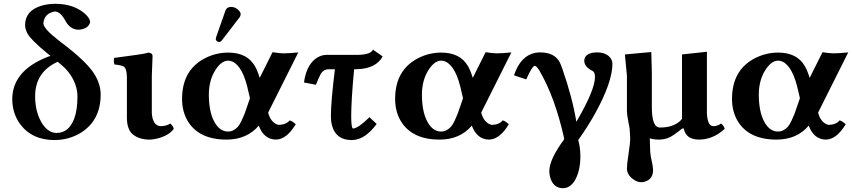

<svg xmlns="http://www.w3.org/2000/svg" viewBox="-20 -718 4448 1001"><path d="M303.2 -377 280.8 -396Q163.6 -342.8 163.1 -216.8Q163.1 -130.4 201.7 -71.3Q232.4 -25.4 274.9 -24.9Q337.9 -24.9 366.2 -97.7Q383.8 -144 383.8 -213.9Q383.8 -280.8 336.9 -342.3Q320.8 -362.8 303.2 -377ZM243.2 -426.8 229 -438Q142.1 -508.8 122.6 -544.4Q111.3 -565.9 110.8 -586.9Q110.8 -662.6 196.8 -688.5Q229 -697.8 267.1 -698.2Q364.7 -698.2 423.3 -646Q449.2 -622.6 450.2 -603Q441.4 -567.4 391.1 -563Q351.6 -563 327.1 -599.1Q324.2 -604 321.8 -607.9Q295.9 -657.2 266.1 -658.2Q211.4 -648.9 206.1 -597.2Q206.1 -569.3 282.7 -509.8Q289.6 -504.4 297.9 -498Q426.8 -400.9 469.2 -336.4Q504.4 -281.7 504.9 -226.1Q504.9 -89.4 399.9 -24.9Q338.9 11.7 264.2 12.2Q146 12.2 84 -72.3Q44.4 -127.4 43.9 -200.2Q43.9 -348.6 227.1 -420.9Q235.4 -423.8 243.2 -426.8Z M771.5 -127Q776.4 -64.5 815.4 -60.1Q849.1 -60.5 867.7 -74.2Q885.3 -58.1 885.7 -45.9Q860.8 -11.2 799.3 4.4Q775.9 10.3 754.4 9.8Q704.1 8.3 671.4 -18.1Q641.6 -44.4 641.6 -105V-314Q641.6 -361.3 624 -371.6Q611.3 -378.4 576.7 -381.8Q571.3 -399.4 574.7 -416Q725.6 -435.5 745.6 -441.4Q750 -442.9 752.4 -443.8Q774.4 -442.4 775.4 -426.8Q775.4 -425.3 771.5 -321.3Z M1184.1 -682.1Q1209 -682.1 1227.1 -661.6Q1234.4 -652.3 1234.9 -644Q1233.9 -634.8 1230 -628.9L1136.2 -506.8Q1129.9 -499.5 1125 -499Q1110.8 -499 1106 -509.8Q1105.5 -511.7 1105 -513.2Q1105.5 -519 1106 -522L1156.2 -665Q1163.1 -681.2 1184.1 -682.1ZM1283.2 -206.1 1274.9 -241.2Q1247.6 -370.1 1192.9 -396.5Q1181.2 -401.9 1169.9 -401.9Q1134.3 -401.9 1103 -353Q1069.3 -299.8 1068.8 -226.1Q1068.8 -115.7 1111.3 -62Q1135.7 -32.2 1168.9 -32.2Q1185.1 -32.2 1198 -39.6Q1210.9 -46.9 1220 -56.9Q1229 -66.9 1239 -87.9Q1249 -108.9 1254.6 -123.5Q1260.3 -138.2 1270 -167.5ZM1169.9 -443.8Q1269 -443.8 1309.6 -372.1Q1323.2 -347.7 1334 -312L1400.9 -445.8Q1439.5 -439.9 1458 -439.9Q1487.3 -439.9 1535.2 -444.8L1377.9 -130.9Q1390.6 -83 1424.3 -69.3Q1429.7 -67.4 1433.1 -66.9Q1471.7 -67.9 1490.2 -90.3Q1502.9 -87.4 1522 -70.3Q1474.1 9.3 1418 9.8Q1355.5 8.3 1329.1 -63Q1267.1 9.8 1161.1 9.8Q1015.6 9.8 957.5 -88.9Q929.2 -138.2 929.2 -202.1Q929.2 -353.5 1049.8 -415Q1106.4 -443.8 1169.9 -443.8Z M1683.1 -432.1H1847.2Q1912.1 -433.1 1924.8 -459L1975.1 -423.8Q1940.4 -360.4 1843.8 -357.4Q1836.4 -357.4 1830.1 -356.9H1826.2Q1811 -196.3 1811 -108.9Q1811.5 -48.8 1820.8 -47.9Q1848.1 -49.8 1906.2 -106.9L1943.8 -71.8Q1885.7 6.8 1823.2 11.7Q1817.4 12.2 1813 12.2Q1731 12.2 1710.4 -65.4Q1705.1 -86.9 1705.1 -111.8Q1705.1 -188 1726.1 -356.9H1692.9Q1666 -356.9 1650.9 -330.1Q1642.6 -314.9 1627 -275.9L1564.9 -288.1Q1576.2 -373 1624 -411.1Q1650.4 -431.6 1683.1 -432.1Z M2394 -206.1 2385.7 -241.2Q2358.4 -370.1 2303.7 -396.5Q2292 -401.9 2280.8 -401.9Q2245.1 -401.9 2213.9 -353Q2180.2 -299.8 2179.7 -226.1Q2179.7 -115.7 2222.2 -62Q2246.6 -32.2 2279.8 -32.2Q2295.9 -32.2 2308.8 -39.6Q2321.8 -46.9 2330.8 -56.9Q2339.8 -66.9 2349.9 -87.9Q2359.9 -108.9 2365.5 -123.5Q2371.1 -138.2 2380.9 -167.5ZM2280.8 -443.8Q2379.9 -443.8 2420.4 -372.1Q2434.1 -347.7 2444.8 -312L2511.7 -445.8Q2550.3 -439.9 2568.8 -439.9Q2598.1 -439.9 2646 -444.8L2488.8 -130.9Q2501.5 -83 2535.2 -69.3Q2540.5 -67.4 2543.9 -66.9Q2582.5 -67.9 2601.1 -90.3Q2613.8 -87.4 2632.8 -70.3Q2585 9.3 2528.8 9.8Q2466.3 8.3 2439.9 -63Q2377.9 9.8 2272 9.8Q2126.5 9.8 2068.4 -88.9Q2040 -138.2 2040 -202.1Q2040 -353.5 2160.6 -415Q2217.3 -443.8 2280.8 -443.8Z M3172.9 -386.2Q3172.9 -290.5 3084 -128.9Q3044.9 -58.1 2994.6 12.2Q3005.4 48.3 3005.9 96.2Q3005.9 172.4 2977.1 222.7Q2952.6 262.2 2916 263.2Q2862.3 263.2 2847.2 202.1Q2843.8 187.5 2843.8 173.8Q2844.7 111.8 2920.9 8.8V2Q2873 -212.9 2791 -352.1Q2776.9 -374 2768.1 -375Q2754.4 -373.5 2723.6 -304.2L2659.7 -325.2Q2693.8 -427.2 2770 -442.4Q2782.7 -444.8 2794.9 -444.8Q2870.6 -444.8 2897.5 -394.5Q2904.3 -381.3 2910.6 -362.8Q2963.9 -210.9 2984.9 -83Q3081.5 -248.5 3082 -315.9Q3081.5 -341.8 3070.8 -347.2Q3036.6 -363.3 3027.8 -388.7Q3026.4 -394.5 3025.9 -398.9Q3025.9 -436.5 3074.7 -443.8Q3083.5 -444.8 3091.8 -444.8Q3144 -444.8 3165.5 -411.6Q3172.4 -399.4 3172.9 -386.2Z M3544.9 -48.3 3536.6 -47.9Q3485.8 -6.8 3462.9 1.5Q3439.9 9.8 3413.6 9.8Q3383.8 9.3 3367.7 2.9Q3368.2 14.2 3368.7 37.1Q3369.1 77.6 3372.6 96.2Q3384.3 147.9 3384.8 168Q3384.8 215.8 3342.3 229Q3332 231.9 3321.8 231.9Q3297.4 231.9 3270.5 208Q3249 187 3248.5 163.1Q3248.5 136.7 3255.9 91.8Q3265.6 26.4 3265.6 3.9Q3265.6 -4.4 3264.2 -22.9Q3263.2 -38.1 3262.7 -45.9Q3261.7 -56.2 3256.3 -81.1Q3248.5 -121.6 3248.5 -137.2V-323.2L3237.8 -434.1L3375.5 -446.8Q3375.5 -445.8 3378.4 -342.8V-160.2Q3378.4 -61 3414.1 -53.7Q3418 -53.2 3421.9 -53.2Q3487.3 -53.2 3524.9 -86.4Q3531.2 -92.8 3535.6 -98.1V-434.1L3665.5 -448.2V-127Q3668.5 -62 3697.8 -60.1Q3722.2 -60.5 3739.7 -74.2Q3757.3 -58.1 3757.8 -45.9Q3697.8 9.8 3622.6 9.8Q3555.2 8.8 3544.9 -48.3Z M4150.4 -206.1 4142.1 -241.2Q4114.7 -370.1 4060.1 -396.5Q4048.3 -401.9 4037.1 -401.9Q4001.5 -401.9 3970.2 -353Q3936.5 -299.8 3936 -226.1Q3936 -115.7 3978.5 -62Q4002.9 -32.2 4036.1 -32.2Q4052.2 -32.2 4065.2 -39.6Q4078.1 -46.9 4087.2 -56.9Q4096.2 -66.9 4106.2 -87.9Q4116.2 -108.9 4121.8 -123.5Q4127.4 -138.2 4137.2 -167.5ZM4037.1 -443.8Q4136.2 -443.8 4176.8 -372.1Q4190.4 -347.7 4201.2 -312L4268.1 -445.8Q4306.6 -439.9 4325.2 -439.9Q4354.5 -439.9 4402.3 -444.8L4245.1 -130.9Q4257.8 -83 4291.5 -69.3Q4296.9 -67.4 4300.3 -66.9Q4338.9 -67.9 4357.4 -90.3Q4370.1 -87.4 4389.2 -70.3Q4341.3 9.3 4285.2 9.8Q4222.7 8.3 4196.3 -63Q4134.3 9.8 4028.3 9.8Q3882.8 9.8 3824.7 -88.9Q3796.4 -138.2 3796.4 -202.1Q3796.4 -353.5 3917 -415Q3973.6 -443.8 4037.1 -443.8Z"/></svg>

Font: Linux Libertine O
Style: Bold
Weight: 700
Designer: Philipp H. Poll
Foundry: Philipp H. Poll
Version: Version 5.0.0